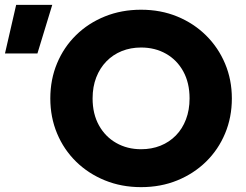

<svg xmlns="http://www.w3.org/2000/svg" viewBox="-168 -755 1013 790"><path d="M412.5 15Q332 15 263.8 -12.8Q195.5 -40.5 145 -90Q94.5 -139.5 66.8 -206Q39 -272.5 39 -350Q39 -428 66.8 -494.5Q94.5 -561 145 -610.5Q195.5 -660 263.8 -687.5Q332 -715 412.5 -715Q493.5 -715 561.5 -687Q629.5 -659 680 -609Q730.5 -559 758.2 -492.8Q786 -426.5 786 -350Q786 -272.5 758.2 -206Q730.5 -139.5 680 -90Q629.5 -40.5 561.5 -12.8Q493.5 15 412.5 15ZM412.5 -141Q456 -141 492.2 -155.5Q528.5 -170 555.5 -197.5Q582.5 -225 597.2 -263.8Q612 -302.5 612 -350Q612 -414 586.2 -461Q560.5 -508 515.2 -533.8Q470 -559.5 412.5 -559.5Q369.5 -559.5 333 -544.8Q296.5 -530 269.8 -502.5Q243 -475 228 -436.5Q213 -398 213 -350Q213 -286.5 239 -239.5Q265 -192.5 310.2 -166.8Q355.5 -141 412.5 -141ZM-147.5 -535 -101.5 -735H47L-14 -535Z"/></svg>

Font: Geologica Roman
Style: Bold
Weight: 700
Designer: Sindre Bremnes, Frode Helland
Foundry: Monokrom Skriftforlag AS
Version: Version 1.010;gftools[0.9.28]